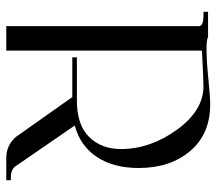

<svg xmlns="http://www.w3.org/2000/svg" viewBox="-60 -648 707 628"><g transform="rotate(90 294.0 -333.5)"><path d="M321 -667Q418 -667 473.5 -601.5Q529 -536 529 -433Q529 -351 493 -296.5Q457 -242 390 -224L520 -35Q531 -15 559 -15H569V0H499H497Q454 0 427 -32L297 -216H167V-231H309Q388 -231 427.5 -271Q467 -311 467 -375Q467 -471 404 -558Q341 -645 262 -645Q240 -645 145 -640V0H65V-630Q65 -645 31 -645H18V-660H100Q109 -655 139 -655Q178 -655 237 -661Q296 -667 321 -667Z"/></g></svg>

Font: kawoszeh
Style: Medium
Weight: 500
Version: Version 000.030